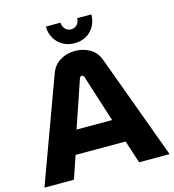

<svg xmlns="http://www.w3.org/2000/svg" viewBox="-127 -995 997 1101"><g transform="rotate(-15 371.5 -445.0)"><path d="M0 0 227 -619Q244 -665 283 -688.5Q322 -712 371 -712Q420 -712 459 -689.5Q498 -667 515 -620L743 0H562L518 -135H221L175 0ZM264 -274H475L386 -553Q384 -559 380.5 -561.5Q377 -564 372 -564Q367 -564 363.5 -561Q360 -558 359 -553ZM383 -755Q344 -755 313 -772.5Q282 -790 264.5 -821Q247 -852 247 -890H334Q334 -868 348 -852.5Q362 -837 383 -837Q405 -837 419 -852.5Q433 -868 433 -890H517Q517 -852 500 -821Q483 -790 452.5 -772.5Q422 -755 383 -755Z"/></g></svg>

Font: MuseoModerno Thin
Style: Bold
Weight: 700
Version: Version 1.003